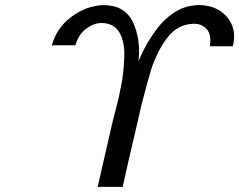

<svg xmlns="http://www.w3.org/2000/svg" viewBox="-20 -727 936 751"><path d="M187 -550 182 -547Q200 -617 259 -661Q318 -705 385 -707Q401 -707 410 -705Q444 -701 467.5 -682Q491 -663 502.5 -635Q514 -607 519 -580.5Q524 -554 524 -526Q524 -512 522 -488Q533 -515 549 -545Q565 -575 592.5 -612.5Q620 -650 658.5 -676Q697 -702 740 -706Q754 -708 763 -707Q830 -705 868.5 -660Q907 -615 891 -546H801Q808 -592 788.5 -613Q769 -634 740 -634Q676 -634 634 -579Q612 -550 596 -516.5Q580 -483 572.5 -459Q565 -435 554 -395L542 -349Q539 -340 531 -306L523 -271Q513 -228 491.5 -136Q470 -44 460 4H362L420 -249L434 -304L445 -348L455 -398Q463 -435 466 -501Q469 -561 447.5 -599Q426 -637 376 -637Q348 -637 318 -615.5Q288 -594 275 -550Z"/></svg>

Font: Coval
Style: Book Italic
Weight: 350
Foundry: Context Ltd
Version: Version 001.000